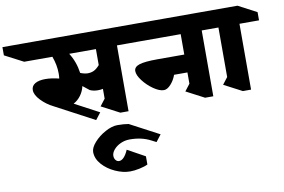

<svg xmlns="http://www.w3.org/2000/svg" viewBox="-267 -1008 2655 1798"><g transform="rotate(-10 1060.0 -109.0)"><path d="M1100 -616H914V10H836L664 -80L714 -145V-238Q693 -233 666 -233Q625 -233 591 -248L529 -297Q518 -248 489 -209Q460 -170 420 -149L651 -26L601 39L232 -157Q165 -190 115 -242.5Q65 -295 65 -340Q65 -380 100.5 -401Q136 -422 198 -422Q256 -422 328 -404Q331 -427 331 -452Q331 -533 300 -616H32L-145 -708V-786H926L1100 -694ZM714 -464V-616H460Q515 -530 530 -422Q570 -406 600 -406Q633 -406 659 -418.5Q685 -431 714 -464Z M894 128 1172 275 1122 340 1075 316Q991 272 878 272Q832 272 791.5 290.5Q751 309 726 338.5Q701 368 701 397Q701 421 714 437.5Q727 454 747 454Q771 454 793.5 429.5Q816 405 834 362L1001 454V532Q971 547 921.5 557.5Q872 568 832 568Q764 568 691 535Q618 502 569.5 447Q521 392 521 329Q521 288 565 238.5Q609 189 672.5 154.5Q736 120 788 120Q850 120 894 128Z M1720 -616V10H1642L1470 -80L1520 -145V-252H1393Q1375 -201 1341 -164Q1307 -127 1275 -127Q1233 -127 1177.5 -165.5Q1122 -204 1081.5 -257Q1041 -310 1041 -349Q1041 -389 1092.5 -405.5Q1144 -422 1265 -422H1520V-616H988L811 -708V-786H1731L1906 -694V-616Z M2079 -616V10H2001L1829 -80L1879 -145V-616H1861L1686 -708V-786H2090L2265 -694V-616Z"/></g></svg>

Font: Inknut Antiqua Black
Style: Regular
Weight: 900
Designer: Claus Eggers Sørensen
Foundry: Claus Eggers Sørensen
Version: Version 1.003; ttfautohint (v1.8.2) -l 8 -r 50 -G 200 -x 14 